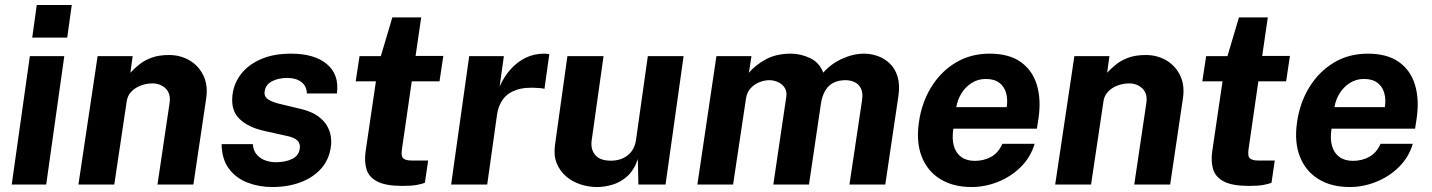

<svg xmlns="http://www.w3.org/2000/svg" viewBox="-20 -743 5764 773"><path d="M27.2 0 100.2 -517H238.8L166 0ZM109.7 -591.5 128 -723H268.9L250.6 -591.5Z M295.7 0 373 -517H514.1L504.9 -450.3Q522.5 -469.3 543.4 -485.5Q564.2 -501.6 592.5 -511.5Q620.8 -521.5 660.6 -521.5Q706.6 -521.5 743.4 -499.8Q780.2 -478.1 799.2 -438.3Q818.2 -398.6 809.8 -344.6L758.6 0H614L662.5 -326.8Q668.7 -365.3 647.4 -386.2Q626.1 -407.2 592.9 -407.2Q570 -407.2 547.4 -398.9Q524.9 -390.5 509.1 -374.4Q493.3 -358.3 490.1 -334.6L440.1 0Z M1076 10Q1023.2 10 976.9 -7.7Q930.5 -25.4 901.8 -63.6Q873.1 -101.8 872.2 -162.8H997.7Q1000.2 -135.2 1014.9 -119.3Q1029.6 -103.3 1049.9 -96.6Q1070.2 -89.9 1089.4 -89.9Q1129.8 -89.9 1156.5 -103.2Q1183.1 -116.6 1186.8 -144Q1190.1 -165.2 1177 -177.7Q1163.8 -190.2 1130.6 -196.7L1045.2 -215.6Q979.7 -229.9 943.8 -264.7Q907.9 -299.6 916.3 -363.4Q922.7 -410 952.1 -447Q981.6 -484 1032.1 -505.5Q1082.6 -527 1151.9 -527Q1245.8 -527 1296.1 -484.9Q1346.4 -442.8 1336.5 -366.6H1215.5Q1214.6 -396.7 1193.2 -412.9Q1171.8 -429.2 1136.6 -429.2Q1100.3 -429.2 1074.7 -415.6Q1049.1 -401.9 1045.4 -374.4Q1042.5 -354.2 1060.2 -342.4Q1077.8 -330.5 1117.7 -322L1196.5 -303.1Q1237.3 -292.3 1261.7 -274.2Q1286.1 -256 1297.8 -234.5Q1309.6 -213.1 1312.2 -191.3Q1314.8 -169.6 1312.1 -152.2Q1305.1 -100.4 1273 -64.3Q1240.8 -28.2 1190 -9.1Q1139.2 10 1076 10Z M1600.3 5.5Q1533.3 5.5 1499.3 -12.1Q1465.2 -29.7 1455.7 -61Q1446.1 -92.4 1452 -133.9L1493.5 -415.6H1412.1L1427.5 -517H1513.3L1559.6 -673H1675.8L1653.1 -517.7H1764.8L1749.5 -415.6H1637.8L1598.1 -141.6Q1594 -113.1 1604.2 -104.9Q1614.4 -96.8 1636.3 -96.8H1703.8L1690.6 -7.1Q1680 -2.7 1658.9 1.4Q1637.7 5.5 1600.3 5.5Z M1796.3 0 1869 -517H2008.6L1991.5 -394.6Q2009 -434.1 2035.5 -463.8Q2062 -493.6 2096.2 -510.3Q2130.4 -527 2170.6 -527Q2177.5 -527 2183.3 -526.3Q2189 -525.6 2191.5 -523.9L2171.9 -384.9Q2168.1 -386.8 2162.4 -387.4Q2156.7 -388 2151.9 -388.4Q2095.7 -393.5 2059.8 -381.3Q2023.9 -369.1 2005.2 -343.4Q1986.4 -317.7 1981.3 -283L1941.5 0Z M2382.8 10Q2348.2 9.8 2315.7 -1.1Q2283.2 -12.1 2258.3 -33.6Q2233.5 -55.1 2221 -86.6Q2208.6 -118.1 2214.4 -159.2L2264.4 -517H2409.9L2362.1 -177.8Q2357.1 -142 2376.4 -119Q2395.7 -96.1 2439.4 -96.1Q2480.5 -96.1 2507.9 -118.3Q2535.2 -140.5 2540.7 -180.3L2588.2 -517H2732.2L2659.5 0H2550.2L2548 -102.6Q2532.6 -57.2 2504.7 -32.7Q2476.9 -8.3 2444.6 0.9Q2412.3 10.2 2382.8 10Z M2787.7 0 2864.3 -517H3005.4L2995.2 -450.3Q3022.8 -482.4 3064.3 -504.7Q3105.9 -527 3164.5 -527Q3203.2 -527 3241 -509.3Q3278.7 -491.6 3294.4 -450.6Q3325.5 -486 3370.5 -506.5Q3415.6 -527 3458.8 -527Q3486.9 -527 3514.2 -517.2Q3541.5 -507.5 3562.8 -486.9Q3584.2 -466.3 3593.9 -433.6Q3603.7 -400.9 3596.8 -354.9L3544.2 0H3399.9L3450.6 -339.1Q3455.1 -369 3446.2 -386.8Q3437.3 -404.5 3420.6 -412.4Q3404 -420.2 3384.3 -420.2Q3356.5 -420.2 3336.1 -410.1Q3315.7 -400 3303 -379Q3290.2 -358.1 3285.1 -325.6L3237 0H3093.4L3145.4 -351.9Q3149.2 -374.1 3139.4 -389.3Q3129.6 -404.5 3112.6 -412.4Q3095.6 -420.2 3077.4 -420.2Q3058.4 -420.2 3038 -412.3Q3017.6 -404.4 3002.4 -388.1Q2987.2 -371.8 2983.5 -346.9L2931.4 0Z M3892 10Q3817.3 10 3765.4 -22.1Q3713.5 -54.2 3690.6 -113.2Q3667.8 -172.2 3679.8 -252.6Q3691.1 -330.2 3729.2 -392.3Q3767.4 -454.4 3827.4 -490.7Q3887.4 -527 3964.4 -527Q4041.9 -527 4089.2 -493.7Q4136.5 -460.4 4154.4 -401.2Q4172.3 -342.1 4160.8 -264.6L4154.6 -224.9H3818.3Q3812 -185.3 3820.1 -156.2Q3828.2 -127.1 3849.8 -111.2Q3871.4 -95.4 3904.8 -95.4Q3940.8 -95.4 3970.2 -111.5Q3999.5 -127.6 4015.7 -164.1H4145.5Q4129 -109 4089 -70Q4049 -30.9 3997 -10.5Q3945 10 3892 10ZM3830.1 -311.8H4033.1Q4037.8 -343.1 4030.5 -368.9Q4023.2 -394.8 4003 -409.9Q3982.9 -425.1 3948.8 -425.1Q3917 -425.1 3891.6 -408.7Q3866.2 -392.4 3850.4 -366.4Q3834.6 -340.3 3830.1 -311.8Z M4228.2 0 4305.5 -517H4446.6L4437.4 -450.3Q4455 -469.3 4475.9 -485.5Q4496.7 -501.6 4525 -511.5Q4553.2 -521.5 4593.1 -521.5Q4639.1 -521.5 4675.9 -499.8Q4712.7 -478.1 4731.7 -438.3Q4750.7 -398.6 4742.2 -344.6L4691.1 0H4546.5L4595 -326.8Q4601.2 -365.3 4579.9 -386.2Q4558.6 -407.2 4525.4 -407.2Q4502.5 -407.2 4479.9 -398.9Q4457.4 -390.5 4441.6 -374.4Q4425.8 -358.3 4422.6 -334.6L4372.6 0Z M5008.8 5.5Q4941.8 5.5 4907.8 -12.1Q4873.8 -29.7 4864.2 -61Q4854.6 -92.4 4860.5 -133.9L4902 -415.6H4820.6L4836 -517H4921.8L4968.1 -673H5084.3L5061.6 -517.7H5173.3L5158 -415.6H5046.2L5006.6 -141.6Q5002.5 -113.1 5012.7 -104.9Q5022.9 -96.8 5044.8 -96.8H5112.3L5099.1 -7.1Q5088.5 -2.7 5067.4 1.4Q5046.2 5.5 5008.8 5.5Z M5414.5 10Q5339.8 10 5287.9 -22.1Q5236 -54.2 5213.1 -113.2Q5190.2 -172.2 5202.2 -252.6Q5213.6 -330.2 5251.7 -392.3Q5289.9 -454.4 5349.9 -490.7Q5409.9 -527 5486.9 -527Q5564.4 -527 5611.7 -493.7Q5659 -460.4 5676.9 -401.2Q5694.8 -342.1 5683.3 -264.6L5677.1 -224.9H5340.8Q5334.5 -185.3 5342.6 -156.2Q5350.7 -127.1 5372.3 -111.2Q5393.9 -95.4 5427.2 -95.4Q5463.3 -95.4 5492.7 -111.5Q5522 -127.6 5538.2 -164.1H5668Q5651.5 -109 5611.5 -70Q5571.5 -30.9 5519.5 -10.5Q5467.5 10 5414.5 10ZM5352.6 -311.8H5555.6Q5560.3 -343.1 5553 -368.9Q5545.7 -394.8 5525.5 -409.9Q5505.4 -425.1 5471.3 -425.1Q5439.5 -425.1 5414.1 -408.7Q5388.8 -392.4 5372.9 -366.4Q5357.1 -340.3 5352.6 -311.8Z"/></svg>

Font: Public Sans Thin
Style: Italic
Weight: 100
Italic angle: -8°
Designer: The Public Sans project authors (U.S. Web Design System). Libre Franklin designed by Pablo Impallari and Rodrigo Fuenzal
Version: Version 2.000